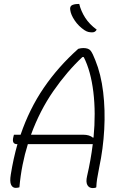

<svg xmlns="http://www.w3.org/2000/svg" viewBox="-20 -955 640 979"><path d="M79 0Q75 1 71 2Q67 3 60 3Q44 3 36.5 -13Q29 -29 35 -65Q48 -146 69 -220H67Q39 -220 48 -256L51 -268H85Q130 -400 203.5 -507.5Q277 -615 379 -706Q386 -708 392 -709Q398 -710 405 -710Q432 -710 442.5 -696Q453 -682 466 -648Q495 -577 506 -485.5Q517 -394 511.5 -295Q506 -196 486 -102Q478 -62 475 -42Q472 -22 471 0Q466 4 453 4Q434 4 425.5 -11.5Q417 -27 424 -57Q443 -139 453 -220H122Q106 -169 95 -113.5Q84 -58 79 0ZM405 -268Q436 -268 454 -253L457 -254Q469 -379 456 -486Q443 -593 407 -664H400Q321 -590 252 -490.5Q183 -391 138 -268ZM384 -935Q393 -898 414.5 -864.5Q436 -831 473 -804Q466 -790 450 -790Q440 -790 431 -792Q422 -794 411 -801Q381 -821 361 -850.5Q341 -880 338 -905Q335 -924 350 -930Q358 -933 366.5 -934Q375 -935 384 -935Z"/></svg>

Font: Recursive Mn Csl St Lt
Style: Italic
Weight: 300
Italic angle: -15°
Monospace: yes
Version: Version 1.079;hotconv 1.0.112;makeotfexe 2.5.65598; ttfautoh